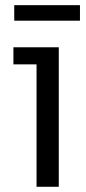

<svg xmlns="http://www.w3.org/2000/svg" viewBox="-20 -715 331 735"><path d="M119.9 0V-468.6H31.4V-534H205V0ZM34.5 -635.8V-695.2H286.1V-635.8Z"/></svg>

Font: Mozilla Text ExtraLight
Style: Regular
Weight: 200
Designer: Studio DRAMA
Foundry: Studio DRAMA
Version: Version 1.000